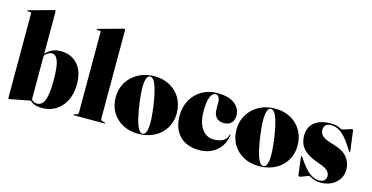

<svg xmlns="http://www.w3.org/2000/svg" viewBox="-77 -1123 2909 1501"><g transform="rotate(15 1378.0 -372.5)"><path d="M221 -748V-404.5Q270 -458 340 -458Q427 -458 478.5 -400.8Q530 -343.5 530 -239.5Q530 -164.5 502.2 -108.2Q474.5 -52 425.5 -21Q376.5 10 313 10Q246 10 215.5 -23.5L59 7Q51 9 47 9Q40 9 40 3V-683Q40 -691 31.5 -691H12Q6 -691 6 -695.5Q6 -698.5 11 -700L200.5 -752.5Q210.5 -755 214 -755Q221 -755 221 -748ZM281 -423Q247 -423 221 -389V-36Q236.5 -13 266 -13Q290 -13 308 -30.2Q326 -47.5 336 -93.5Q346 -139.5 346 -224.5Q346 -336.5 328.5 -379.8Q311 -423 281 -423Z M783.5 -748V-32Q783.5 -15.5 795.5 -13L814.5 -8.5Q820.5 -7 820.5 -4Q820.5 0 815.5 0H570.5Q565.5 0 565.5 -4Q565.5 -7 571.5 -8.5L590.5 -13Q602.5 -15.5 602.5 -32V-683Q602.5 -691 594 -691H574.5Q568.5 -691 568.5 -695.5Q568.5 -698.5 573.5 -700L763 -752.5Q773 -755 776.5 -755Q783.5 -755 783.5 -748Z M1099.5 -458Q1171 -458 1225.8 -428Q1280.5 -398 1311.5 -344.8Q1342.5 -291.5 1342.5 -222Q1342.5 -154 1310.2 -101.8Q1278 -49.5 1221.5 -19.8Q1165 10 1091.5 10Q1020 10 965.2 -19.5Q910.5 -49 879.5 -101.2Q848.5 -153.5 848.5 -222Q848.5 -290 881.2 -343.2Q914 -396.5 970.8 -427.2Q1027.5 -458 1099.5 -458ZM1128 0Q1154.5 -4 1161 -60Q1167.5 -116 1151.5 -231Q1134.5 -346 1113.5 -398.2Q1092.5 -450.5 1064.5 -446.5Q1038.5 -442 1032.2 -386.5Q1026 -331 1042 -216Q1058.5 -101 1079.5 -48.5Q1100.5 4 1128 0Z M1798 -326Q1798 -288.5 1776.8 -266.2Q1755.5 -244 1717 -244Q1678 -244 1656 -267.2Q1634 -290.5 1634 -335V-385Q1634 -415 1624 -430.5Q1614 -446 1597.5 -446Q1571 -446 1555.8 -407.5Q1540.5 -369 1540.5 -297Q1540.5 -200.5 1577.2 -150.2Q1614 -100 1672.5 -100Q1717 -100 1747 -115.8Q1777 -131.5 1785 -167Q1786 -172 1789.5 -171Q1792.5 -170 1792 -165Q1779 -83 1723.2 -36.5Q1667.5 10 1581 10Q1519.5 10 1471.5 -14.8Q1423.5 -39.5 1396 -88.8Q1368.5 -138 1368.5 -211Q1368.5 -283.5 1399.5 -339Q1430.5 -394.5 1484.8 -426.2Q1539 -458 1609.5 -458Q1703.5 -458 1750.8 -420.2Q1798 -382.5 1798 -326Z M2077 -458Q2148.5 -458 2203.2 -428Q2258 -398 2289 -344.8Q2320 -291.5 2320 -222Q2320 -154 2287.8 -101.8Q2255.5 -49.5 2199 -19.8Q2142.5 10 2069 10Q1997.5 10 1942.8 -19.5Q1888 -49 1857 -101.2Q1826 -153.5 1826 -222Q1826 -290 1858.8 -343.2Q1891.5 -396.5 1948.2 -427.2Q2005 -458 2077 -458ZM2105.5 0Q2132 -4 2138.5 -60Q2145 -116 2129 -231Q2112 -346 2091 -398.2Q2070 -450.5 2042 -446.5Q2016 -442 2009.8 -386.5Q2003.5 -331 2019.5 -216Q2036 -101 2057 -48.5Q2078 4 2105.5 0Z M2551 -4Q2578 -4 2593 -17.2Q2608 -30.5 2608 -52Q2608 -77 2589.5 -96Q2571 -115 2519 -132Q2453 -154.5 2416 -181Q2379 -207.5 2364 -240Q2349 -272.5 2349 -313Q2349 -383.5 2396.5 -420.8Q2444 -458 2524 -458Q2571.5 -458 2593.8 -446.5Q2616 -435 2621 -435Q2627 -435 2644 -440.8Q2661 -446.5 2677.8 -452.2Q2694.5 -458 2700 -458Q2707 -458 2708 -451L2729 -292Q2730.5 -281.5 2727 -280Q2724 -278.5 2721 -283Q2683 -346 2652.2 -381.5Q2621.5 -417 2592.8 -431.5Q2564 -446 2532 -446Q2503.5 -446 2489.2 -431.5Q2475 -417 2475 -393Q2475 -365.5 2496.5 -344.8Q2518 -324 2583 -306Q2669.5 -281.5 2703.2 -238.8Q2737 -196 2737 -141Q2737 -94 2713.8 -60.2Q2690.5 -26.5 2652 -8.2Q2613.5 10 2567 10Q2539 10 2518.5 3Q2498 -4 2485.8 -11Q2473.5 -18 2471 -18Q2467 -18 2451.2 -11.8Q2435.5 -5.5 2419 0.8Q2402.5 7 2397 7Q2387.5 7 2386 -7L2369 -138Q2368 -149 2372 -152Q2373 -153 2378 -148Q2427 -71.5 2468 -37.8Q2509 -4 2551 -4Z"/></g></svg>

Font: Fraunces 144pt Black
Style: Regular
Weight: 900
Version: Version 1.000;[0bf87f6ff]